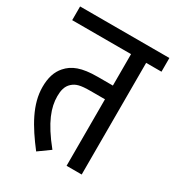

<svg xmlns="http://www.w3.org/2000/svg" viewBox="-156 -718 755 825"><g transform="rotate(30 221.5 -305.0)"><path d="M367 -554H443V-622H0V-554H292V-398H217C137 -398 96 -381 67 -348C44 -322 33 -288 33 -242C33 -156 81 -75 148 12L205 -29C129 -123 108 -185 108 -239C108 -267 113 -291 132 -308C150 -324 169 -330 221 -330H292V0H367Z"/></g></svg>

Font: Noto Sans ExtraCondensed
Style: Italic
Weight: 400
Width: 2
Italic angle: -12°
Designer: Monotype Design Team
Foundry: Monotype Imaging Inc.
Version: Version 2.013